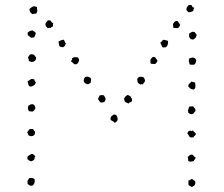

<svg xmlns="http://www.w3.org/2000/svg" viewBox="-20 -751 908 779"><path d="M755.9 -730.5Q759.8 -727.5 760.7 -723.6Q761.7 -719.7 767.6 -720.7Q767.6 -715.8 765.6 -713.9Q763.7 -711.9 764.6 -707Q751 -699.2 744.1 -702.1Q737.3 -708 736.8 -710.4Q736.3 -712.9 736.3 -714.8Q737.3 -721.7 742.2 -727.1Q747.1 -732.4 755.9 -730.5ZM129.9 -722.7Q130.9 -713.9 130.4 -711.9Q129.9 -710 131.8 -708Q131.8 -705.1 130.4 -703.6Q128.9 -702.1 128.9 -697.3Q126 -695.3 121.1 -695.3Q116.2 -695.3 111.3 -693.4Q106.4 -698.2 105 -699.2Q103.5 -700.2 101.6 -704.1Q99.6 -708 99.6 -714.8Q106.4 -720.7 110.4 -723.1Q114.3 -725.6 120.1 -725.6ZM196.3 -657.2Q194.3 -655.3 194.8 -651.9Q195.3 -648.4 195.3 -643.6Q191.4 -643.6 189.5 -641.6Q187.5 -639.6 185.5 -637.7Q179.7 -638.7 173.8 -636.7Q168.9 -640.6 166 -645.5Q163.1 -650.4 165 -656.2Q169.9 -663.1 170.4 -664.1Q170.9 -665 172.9 -667Q174.8 -668.9 178.2 -668.5Q181.6 -668 184.6 -668Q187.5 -664.1 189.5 -661.1Q191.4 -658.2 196.3 -657.2ZM682.6 -639.6Q682.6 -643.6 682.6 -647.5Q682.6 -651.4 681.6 -653.3Q687.5 -663.1 691.9 -665Q696.3 -667 701.2 -665Q707 -656.2 709.5 -652.8Q711.9 -649.4 710 -647.5Q707 -640.6 704.1 -638.7Q701.2 -636.7 699.2 -636.7Q689.5 -637.7 687 -637.7Q684.6 -637.7 682.6 -639.6ZM590.8 -494.1Q590.8 -503.9 589.8 -507.8Q594.7 -516.6 599.1 -519Q603.5 -521.5 609.4 -518.6Q615.2 -509.8 617.7 -506.8Q620.1 -503.9 618.2 -502Q614.3 -495.1 611.8 -493.2Q609.4 -491.2 607.4 -491.2Q596.7 -492.2 594.7 -492.2Q592.8 -492.2 590.8 -494.1ZM91.8 -618.2Q94.7 -620.1 96.2 -621.6Q97.7 -623 100.6 -625Q108.4 -627 111.3 -627.9Q121.1 -622.1 123 -620.1Q125 -618.2 125 -613.3Q121.1 -605.5 120.6 -603.5Q120.1 -601.6 119.1 -599.6Q115.2 -599.6 113.3 -598.6Q111.3 -597.7 108.4 -597.7Q103.5 -598.6 100.1 -602.5Q96.7 -606.4 92.8 -608.4ZM748 -615.2Q759.8 -623 762.7 -622.1Q765.6 -621.1 769.5 -621.1Q771.5 -617.2 773.9 -614.7Q776.4 -612.3 778.3 -609.4L774.4 -598.6Q765.6 -590.8 764.6 -590.8Q762.7 -589.8 759.8 -591.3Q756.8 -592.8 753.9 -591.8Q750 -597.7 748.5 -599.6Q747.1 -601.6 747.1 -606.4ZM239.3 -589.8Q245.1 -575.2 247.1 -574.2Q243.2 -564.5 240.7 -562.5Q238.3 -560.5 236.3 -559.6Q233.4 -558.6 230.5 -560.1Q227.5 -561.5 222.7 -561.5Q219.7 -566.4 219.2 -571.8Q218.8 -577.1 216.8 -582Q229.5 -588.9 231.9 -588.9Q234.4 -588.9 239.3 -589.8ZM662.1 -582Q661.1 -568.4 658.7 -565.4Q656.2 -562.5 653.3 -559.6Q641.6 -557.6 640.6 -559.1Q639.6 -560.5 638.7 -559.6Q636.7 -565.4 634.3 -569.3Q631.8 -573.2 630.9 -579.1Q635.7 -581.1 637.7 -584.5Q639.6 -587.9 643.6 -589.8Q649.4 -587.9 654.8 -587.4Q660.2 -586.9 662.1 -582ZM749 -490.2Q749 -494.1 747.6 -497.1Q746.1 -500 746.1 -502.9Q746.1 -509.8 747.6 -510.7Q749 -511.7 747.1 -513.7Q754.9 -515.6 758.3 -517.1Q761.7 -518.6 766.6 -516.6Q771.5 -514.6 772.9 -512.2Q774.4 -509.8 776.4 -506.8Q776.4 -502 773.4 -496.1Q771.5 -489.3 765.6 -488.3Q754.9 -489.3 753.4 -488.8Q752 -488.3 749 -490.2ZM293.9 -519.5Q295.9 -515.6 297.9 -514.6Q299.8 -513.7 300.8 -509.8Q301.8 -504.9 297.9 -498Q295.9 -496.1 294.4 -493.7Q293 -491.2 289.1 -490.2Q280.3 -490.2 280.3 -491.2Q280.3 -492.2 278.3 -493.2Q269.5 -502 267.6 -502Q268.6 -504.9 271 -506.8Q273.4 -508.8 271.5 -513.7Q281.2 -520.5 285.2 -519Q289.1 -517.6 293.9 -519.5ZM126 -519.5Q127 -511.7 124 -507.3Q121.1 -502.9 116.2 -501Q111.3 -499 106 -500Q100.6 -501 96.7 -504.9Q97.7 -509.8 95.7 -512.2Q93.8 -514.6 93.8 -518.6Q100.6 -530.3 103.5 -530.3Q106.4 -531.2 110.8 -530.8Q115.2 -530.3 118.2 -528.3Q122.1 -522.5 123 -522Q124 -521.5 126 -519.5ZM559.6 -408.2Q556.6 -410.2 553.7 -409.2Q550.8 -408.2 548.8 -408.2Q539.1 -415 539.1 -416Q539.1 -417 538.1 -418.9Q538.1 -423.8 537.1 -426.3Q536.1 -428.7 537.1 -430.7Q540 -438.5 548.8 -439.5Q557.6 -440.4 565.4 -435.5Q564.5 -431.6 566.4 -429.7Q568.4 -427.7 568.4 -424.8Q568.4 -419.9 564.9 -416.5Q561.5 -413.1 559.6 -408.2ZM347.7 -415Q345.7 -413.1 342.8 -412.1Q339.8 -411.1 337.9 -409.2Q328.1 -410.2 323.2 -415.5Q318.4 -420.9 320.3 -428.7Q322.3 -439.5 332.5 -439.9Q342.8 -440.4 349.6 -431.6Q349.6 -424.8 347.7 -415ZM771.5 -416Q776.4 -392.6 765.6 -387.7Q754.9 -388.7 751 -393.1Q747.1 -397.5 744.1 -399.4Q743.2 -406.2 747.6 -411.1Q752 -416 756.8 -419.9Q760.7 -418.9 763.7 -418Q766.6 -417 771.5 -416ZM119.1 -428.7Q121.1 -418.9 126 -418L121.1 -407.2Q111.3 -400.4 107.4 -399.9Q103.5 -399.4 98.6 -401.4Q95.7 -404.3 94.7 -409.7Q93.8 -415 91.8 -420.9Q102.5 -427.7 105.5 -429.7Q108.4 -431.6 112.3 -430.7ZM401.4 -364.3Q408.2 -353.5 408.2 -350.6Q409.2 -346.7 407.2 -343.8Q405.3 -340.8 403.3 -336.9Q399.4 -336.9 396 -335.4Q392.6 -334 386.7 -335.9Q380.9 -344.7 379.4 -346.2Q377.9 -347.7 377.9 -350.6Q379.9 -354.5 381.3 -357.4Q382.8 -360.4 383.8 -363.3Q388.7 -365.2 391.6 -365.2Q394.5 -365.2 401.4 -364.3ZM502 -331.1Q498 -333 493.7 -334.5Q489.3 -335.9 486.3 -338.9Q485.4 -341.8 484.9 -344.7Q484.4 -347.7 482.4 -349.6Q484.4 -351.6 485.8 -355Q487.3 -358.4 489.3 -360.4Q498 -366.2 498.5 -365.7Q499 -365.2 500 -365.2Q510.7 -360.4 511.2 -356.9Q511.7 -353.5 514.6 -352.5Q514.6 -348.6 515.6 -346.2Q516.6 -343.8 514.6 -339.8Q512.7 -336.9 508.3 -335.9Q503.9 -335 502 -331.1ZM764.6 -290Q761.7 -289.1 759.3 -288.1Q756.8 -287.1 753.9 -288.1Q750 -288.1 748.5 -290.5Q747.1 -293 744.1 -293Q742.2 -301.8 742.7 -302.2Q743.2 -302.7 743.2 -304.7Q747.1 -315.4 746.6 -316.4Q746.1 -317.4 748 -318.4Q752.9 -318.4 756.8 -319.3Q760.7 -320.3 763.7 -319.3Q769.5 -312.5 771.5 -309.6Q773.4 -306.6 773.4 -303.7Q772.5 -298.8 769.5 -296.4Q766.6 -293.9 764.6 -290ZM97.7 -299.8Q94.7 -302.7 93.8 -309.1Q92.8 -315.4 94.7 -321.3Q98.6 -323.2 101.6 -325.7Q104.5 -328.1 109.4 -328.1Q121.1 -329.1 124 -311.5Q116.2 -297.9 110.4 -298.3Q104.5 -298.8 97.7 -299.8ZM439.5 -285.2Q440.4 -287.1 445.3 -286.1Q450.2 -285.2 452.1 -283.2Q460 -271.5 456.1 -261.7Q450.2 -253.9 446.3 -253.4Q442.4 -252.9 440.4 -257.8Q431.6 -261.7 429.7 -264.6Q427.7 -267.6 428.7 -272.5Q428.7 -277.3 432.6 -279.8Q436.5 -282.2 439.5 -285.2ZM762.7 -221.7Q767.6 -214.8 771 -212.9Q774.4 -210.9 774.4 -208Q774.4 -203.1 770.5 -200.7Q766.6 -198.2 764.6 -193.4Q760.7 -193.4 756.8 -193.4Q752.9 -193.4 750 -194.3Q744.1 -205.1 742.7 -206.1Q741.2 -207 740.2 -209Q741.2 -215.8 746.1 -219.2Q751 -222.7 756.8 -218.8ZM122.1 -216.8Q123 -204.1 114.7 -200.2Q106.4 -196.3 96.7 -201.2Q94.7 -203.1 94.2 -207Q93.8 -210.9 89.8 -211.9Q91.8 -216.8 94.7 -220.2Q97.7 -223.6 100.6 -227.5H112.3Q116.2 -225.6 117.7 -222.2Q119.1 -218.8 122.1 -216.8ZM774.4 -111.3Q771.5 -105.5 769.5 -103.5Q767.6 -101.6 766.6 -97.7Q750 -92.8 744.1 -97.7Q743.2 -101.6 743.2 -106Q743.2 -110.4 741.2 -113.3Q750 -122.1 752.4 -123Q754.9 -124 761.7 -123Q764.6 -120.1 767.1 -116.7Q769.5 -113.3 774.4 -111.3ZM123 -118.2Q120.1 -111.3 120.1 -108.4Q120.1 -105.5 118.2 -103.5Q117.2 -101.6 113.8 -99.6Q110.4 -97.7 107.4 -96.7Q101.6 -96.7 98.6 -99.6Q95.7 -102.5 90.8 -105.5Q90.8 -115.2 93.8 -118.2Q106.4 -126 107.9 -126.5Q109.4 -127 114.3 -126Q115.2 -123 118.2 -121.6Q121.1 -120.1 123 -118.2ZM112.3 2Q103.5 3.9 100.1 1Q96.7 -2 91.8 -4.9Q92.8 -8.8 91.8 -11.7Q90.8 -14.6 91.8 -17.6Q97.7 -25.4 97.2 -26.9Q96.7 -28.3 98.6 -28.3Q111.3 -31.2 120.1 -24.4Q124 -7.8 112.3 2ZM758.8 7.8Q753.9 5.9 751 3.9Q748 2 745.1 0Q744.1 -5.9 744.6 -9.8Q745.1 -13.7 744.1 -18.6Q749 -18.6 752 -21.5Q754.9 -24.4 759.8 -25.4Q763.7 -20.5 768.6 -18.1Q773.4 -15.6 772.5 -6.8Q770.5 1 766.6 2.9Q762.7 4.9 758.8 7.8Z"/></svg>

Font: Codystar
Style: Light
Weight: 300
Version: Version 1.000